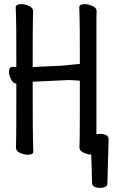

<svg xmlns="http://www.w3.org/2000/svg" viewBox="-20 -731 545 928"><path d="M446 -82Q458 -84 460 -84Q462 -84 462 -84Q505 -84 505 -57V-56L499 155Q499 177 463.5 177Q428 177 425 155L421 16Q405 16 384.5 7Q364 -2 364 -18Q364 -30 365 -56Q366 -82 366 -341Q332 -344 310 -344L138 -336Q138 -74 139.5 -45Q141 -16 141 1Q141 17 114 17Q97 17 77 8Q57 -1 57 -17Q57 -29 58 -55Q59 -81 59 -327Q42 -328 32.5 -349Q23 -370 23 -382Q23 -408 42 -408Q42 -408 59 -407Q59 -621 57.5 -649.5Q56 -678 56 -695Q56 -711 83 -711Q101 -711 120.5 -702Q140 -693 140 -677Q140 -665 139 -639.5Q138 -614 138 -407L286 -414L354 -421L366 -422Q366 -621 364.5 -649.5Q363 -678 363 -695Q363 -711 390 -711Q407 -711 427 -702Q447 -693 447 -677Q447 -665 446 -639V-106Z"/></svg>

Font: Moon Stars Kai HW
Style: Bold
Weight: 700
Designer: GuiWonder
Version: Version 1.101